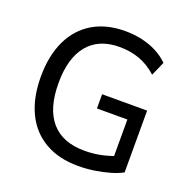

<svg xmlns="http://www.w3.org/2000/svg" viewBox="-130 -855 980 990"><g transform="rotate(20 360.0 -359.5)"><path d="M401 9Q294 9 218 -35Q142 -79 102.5 -161.5Q63 -244 63 -359Q63 -474 102.5 -557Q142 -640 216 -684Q290 -728 393 -728Q442 -728 486 -718Q530 -708 567.5 -688.5Q605 -669 633 -641L599 -564Q553 -605 503 -623Q453 -641 393 -641Q280 -641 220 -568.5Q160 -496 160 -359Q160 -219 222 -147.5Q284 -76 405 -76Q453 -76 497 -85.5Q541 -95 580 -111L558 -59V-303H391V-381H638V-42Q611 -27 571.5 -15.5Q532 -4 488 2.5Q444 9 401 9Z"/></g></svg>

Font: Nunitoga
Style: Medium
Weight: 500
Designer: Vernon Adams
Foundry: Vernon Adams
Version: Version 1.0